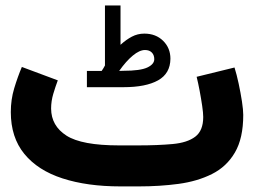

<svg xmlns="http://www.w3.org/2000/svg" viewBox="-20 -666 908 686"><path d="M343.3 -412.6Q346.7 -417.5 349.6 -422.4Q352.5 -427.2 355 -432.1V-646.5H410.6V-505.9Q430.2 -523.9 450.9 -534.9Q471.7 -545.9 495.6 -545.9Q536.6 -545.9 562.7 -520.3Q588.9 -494.6 588.9 -456.1Q588.4 -403.3 544.7 -378.9Q501 -354.5 421.4 -354.5H290.5V-412.6ZM420.9 -413.1Q481.4 -413.1 506.3 -424.8Q531.2 -436.5 531.2 -454.6Q531.2 -469.2 522.5 -478.3Q513.7 -487.3 498 -487.3Q478.5 -487.3 454.6 -467.5Q430.7 -447.8 405.8 -412.6ZM476.1 0H410.2Q291.5 0 203.4 -28.6Q115.2 -57.1 66.9 -116.2Q18.6 -175.3 18.6 -265.6Q18.6 -310.1 30.8 -350.6Q43 -391.1 58.1 -426.8L186.5 -378.9Q178.2 -356.9 170.4 -330.8Q162.6 -304.7 162.6 -277.8Q163.1 -216.3 217.5 -181.4Q272 -146.5 405.3 -146.5H472.7Q544.4 -146.5 596.9 -151.4Q649.4 -156.2 677.7 -177.7Q706.1 -199.2 706.1 -248Q706.1 -262.2 702.4 -287.6Q698.7 -313 693.4 -341.3Q688 -369.6 682.6 -391.6L817.9 -424.8Q825.7 -399.9 832.8 -366.9Q839.8 -334 844.5 -303.5Q849.1 -272.9 849.1 -255.4Q849.1 -171.9 819.3 -121.1Q789.6 -70.3 737.3 -44.2Q685.1 -18.1 617.9 -9Q550.8 0 476.1 0Z"/></svg>

Font: Vazir Black WOL
Style: Black-WOL
Weight: 900
Designer: Saber Rastikerdar
Foundry: Saber Rastikerdar
Version: Version 30.0.0